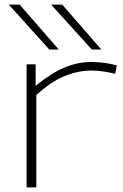

<svg xmlns="http://www.w3.org/2000/svg" viewBox="-20 -810 532 830"><path d="M134 -532V-439Q201 -494 258.5 -518Q316 -542 375 -542Q407 -542 436.5 -537.5Q466 -533 485 -527L478 -491Q455 -497 427 -501Q399 -505 374 -505Q318 -505 259 -481Q200 -457 137 -399V0H95V-532ZM193 -596 18 -790H65L234 -596ZM377 -596 201 -790H249L418 -596Z"/></svg>

Font: Georama Extended ExtraLight
Style: Regular
Weight: 200
Width: 7
Designer: Jean-Baptiste Levee
Foundry: Production Type
Version: Version 1.000